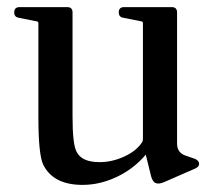

<svg xmlns="http://www.w3.org/2000/svg" viewBox="-20 -510 614 540"><path d="M529 -63Q540 -58 540 -49Q540 -41 529 -36L442 2Q426 9 417 4.5Q408 0 404 -18L390 -75Q356 -35 308.5 -12.5Q261 10 212 10Q129 10 101 -48Q88 -78 88 -179V-444Q88 -450 83 -450L33 -460Q20 -462 20 -475Q20 -490 35 -490H169Q184 -490 184 -475V-183Q184 -105 195 -84Q209 -54 260 -54Q295 -54 329 -69.5Q363 -85 379 -109Q382 -113 382 -119V-444Q382 -450 377 -450L327 -460Q314 -462 314 -475Q314 -490 329 -490H463Q478 -490 478 -475V-106Q478 -80 503 -72Z"/></svg>

Font: Caslon OS
Style: Regular
Weight: 400
Designer: Alfredo Marco Pradil
Foundry: Hanken Design Co.
Version: Version 1.000;PS 001.000;hotconv 1.0.88;makeotf.lib2.5.64775